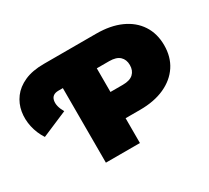

<svg xmlns="http://www.w3.org/2000/svg" viewBox="-136 -927 1258 1153"><g transform="rotate(-30 492.5 -350.0)"><path d="M59 -317Q29 -363 17.5 -415.5Q6 -468 14.5 -518.5Q23 -569 53.5 -610Q84 -651 138.5 -675.5Q193 -700 273 -700H636Q734 -700 805.5 -668Q877 -636 916 -576.5Q955 -517 955 -436Q955 -355 916 -296Q877 -237 805.5 -204.5Q734 -172 636 -172H535V0H299V-517H269Q224 -517 216 -480Q208 -443 237 -393ZM535 -354H621Q670 -354 693.5 -376Q717 -398 717 -436Q717 -474 693.5 -496Q670 -518 621 -518H535Z"/></g></svg>

Font: Montserrat Black
Style: Regular
Weight: 900
Designer: Julieta Ulanovsky
Foundry: Julieta Ulanovsky
Version: Version 9.000; ttfautohint (v1.8.4.7-5d5b)